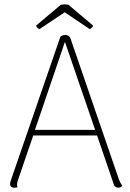

<svg xmlns="http://www.w3.org/2000/svg" viewBox="-20 -862 602 890"><path d="M547 -1Q539 8 530 8Q522 8 516 4.5Q510 1 508 -6L430 -234H134L64 -29Q59 -17 59 -8Q59 2 61 6Q55 8 45 8Q37 8 31.5 3Q26 -2 27 -10Q27 -15 29.5 -23Q32 -31 33 -34L260 -692Q271 -700 282 -700Q301 -700 307 -683L531 -31Q539 -11 547 -1ZM421 -260 281 -668 142 -260ZM412 -743Q407 -732 396 -727L280 -805L163 -727Q152 -732 147 -743L262 -840Q274 -842 279 -842Q285 -842 297 -840Z"/></svg>

Font: Arima Madurai Thin
Style: Regular
Weight: 250
Designer: Joana Correia and Natanael Gama
Foundry: NDISCOVER
Version: Version 1.020; ttfautohint (v1.5) -l 7 -r 28 -G 50 -x 13 -D 